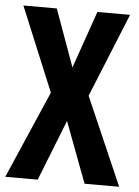

<svg xmlns="http://www.w3.org/2000/svg" viewBox="-53 -755 578 796"><g transform="rotate(5 236.0 -357.0)"><path d="M473 0 314 -365 456 -714H320L237 -476L151 -714H12L157 -364L-1 0H134L234 -253L329 0Z"/></g></svg>

Font: Noto Sans Gurmukhi ExtraCondensed
Style: Bold
Weight: 700
Width: 2
Designer: Jelle Bosma - Monotype Design Team
Foundry: Monotype Imaging Inc.
Version: Version 2.004